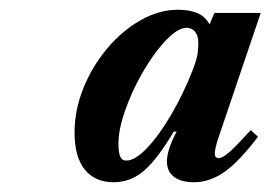

<svg xmlns="http://www.w3.org/2000/svg" viewBox="-20 -792 555 394"><path d="M213 -418Q175 -418 154 -444Q133 -470 133 -520Q133 -566 151 -610.8Q169 -655.5 199.5 -692Q230 -728.5 268 -750.2Q306 -772 345.5 -772Q368.5 -772 384.8 -765.2Q401 -758.5 410 -742L420 -765.5H515L427 -505.5Q420.5 -485 420.8 -476.2Q421 -467.5 429 -467.5Q437 -467.5 452 -481Q467 -494.5 494.5 -525L509.5 -511.5Q469 -458.5 439.2 -438.2Q409.5 -418 378 -418Q352 -418 337.2 -429Q322.5 -440 322.5 -461Q322.5 -471 326.8 -485.5Q331 -500 342.5 -522H336.5Q304.5 -467.5 276.8 -442.8Q249 -418 213 -418ZM239.5 -462.5Q257 -462.5 281.5 -488Q306 -513.5 331.2 -556.5Q356.5 -599.5 376.5 -651Q384.5 -672.5 385.8 -684.2Q387 -696 387 -704Q387 -718.5 380.2 -726.8Q373.5 -735 363.5 -735Q348.5 -735 330 -718.5Q311.5 -702 292.8 -675Q274 -648 258.2 -616.2Q242.5 -584.5 232.8 -553.2Q223 -522 223 -497.5Q223 -480 226.5 -471.2Q230 -462.5 239.5 -462.5Z"/></svg>

Font: Libre Caslon Condensed
Style: Italic
Weight: 400
Italic angle: -22.583°
Designer: Pablo Impallari, Rodrigo Fuenzalida, Katja Schimmel, Ertekin Erdin
Foundry: Pablo Impallari, Rodrigo Fuenzalida
Version: Version 2.000;gftools[0.9.33]